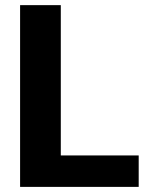

<svg xmlns="http://www.w3.org/2000/svg" viewBox="-20 -731 582 751"><path d="M217.8 -123V-710.9H58.6V0H522.5V-123Z"/></svg>

Font: Vazirmatn ExtraBold
Style: Regular
Weight: 800
Designer: Saber Rastikerdar
Foundry: Saber Rastikerdar
Version: Version 33.003